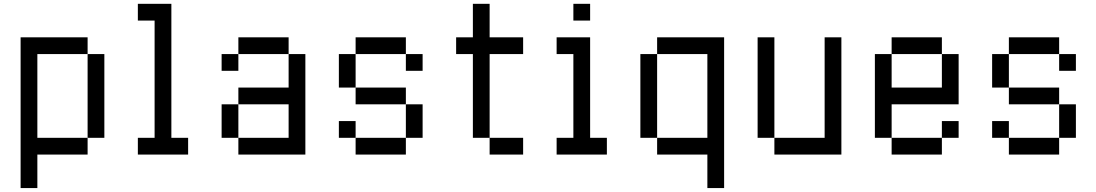

<svg xmlns="http://www.w3.org/2000/svg" viewBox="-20 -801 5682 995"><path d="M434 -86.8V0H173.6V173.6H86.8V-607.6H434V-520.8H173.6V-86.8ZM434 -520.8H520.8V-86.8H434Z M781.2 -694.4H694.4V-781.2H868.1V-86.8H954.9V0H694.4V-86.8H781.2Z M1475.7 -520.8H1215.3V-607.6H1475.7ZM1475.7 -260.4H1215.3V-347.2H1475.7V-520.8H1562.5V0H1215.3V-86.8H1475.7ZM1215.3 -86.8H1128.5V-260.4H1215.3ZM1215.3 -434H1128.5V-520.8H1215.3Z M1822.9 -86.8H2083.3V0H1822.9ZM1822.9 -86.8H1736.1V-173.6H1822.9ZM2083.3 -86.8V-260.4H2170.1V-86.8ZM2083.3 -260.4H1822.9V-347.2H2083.3ZM1822.9 -347.2H1736.1V-520.8H1822.9ZM1822.9 -520.8V-607.6H2083.3V-520.8ZM2083.3 -520.8H2170.1V-434H2083.3Z M2430.6 -86.8V-520.8H2343.8V-607.6H2430.6V-781.2H2517.4V-607.6H2691V-520.8H2517.4V-86.8ZM2691 -86.8V0H2517.4V-86.8Z M2951.4 -520.8H2864.6V-607.6H3038.2V-86.8H3125V0H2864.6V-86.8H2951.4ZM3038.2 -781.2V-694.4H2951.4V-781.2Z M3645.8 -86.8V-520.8H3385.4V-607.6H3732.6V173.6H3645.8V0H3385.4V-86.8ZM3385.4 -86.8H3298.6V-520.8H3385.4Z M3993.1 -607.6H3906.2V-86.8H3993.1ZM4340.3 -607.6V0H3993.1V-86.8H4253.5V-607.6Z M4600.7 -520.8V-607.6H4861.1V-520.8ZM4600.7 0V-86.8H4861.1V0ZM4861.1 -520.8H4947.9V-260.4H4600.7V-86.8H4513.9V-520.8H4600.7V-347.2H4861.1ZM4947.9 -86.8H4861.1V-173.6H4947.9Z M5208.3 -86.8H5468.8V0H5208.3ZM5208.3 -86.8H5121.5V-173.6H5208.3ZM5468.8 -86.8V-260.4H5555.6V-86.8ZM5468.8 -260.4H5208.3V-347.2H5468.8ZM5208.3 -347.2H5121.5V-520.8H5208.3ZM5208.3 -520.8V-607.6H5468.8V-520.8ZM5468.8 -520.8H5555.6V-434H5468.8Z"/></svg>

Font: 8-bit Operator+
Style: Regular
Weight: 400
Designer: GrandChaos9000
Foundry: Grand Chaos Productions
Version: Version 1.2.0 - April 24, 2014